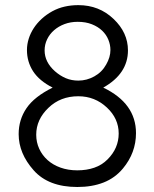

<svg xmlns="http://www.w3.org/2000/svg" viewBox="-20 -730 601 748"><path d="M509.8 -211.4Q509.8 -134.8 459 -73.7Q428.2 -36.6 383.5 -19Q338.9 -1.5 281.2 -1.5Q168.9 -1.5 111.3 -66.4Q52.7 -132.3 52.7 -207.5Q52.7 -263.7 83.3 -308.6Q113.8 -353.5 185.1 -388.7Q133.3 -415 109.1 -452.1Q85 -489.3 85 -535.2Q85 -557.1 91.8 -578.9Q98.6 -600.6 111.3 -620.1Q124 -639.6 142.3 -656.5Q160.6 -673.3 183.6 -686Q207 -698.7 232.2 -704.3Q257.3 -710 285.2 -710Q366.2 -710 422.4 -656.2Q478.5 -603 478.5 -533.7Q478.5 -442.9 382.3 -388.7Q509.8 -327.6 509.8 -211.4ZM410.2 -535.2Q410.2 -555.7 402.1 -575.4Q394 -595.2 377.9 -610.6Q361.8 -626 337.9 -635.5Q314 -645 282.7 -645Q254.9 -645 231.4 -636.2Q208 -627.4 190.7 -612.3Q173.3 -597.2 163.6 -576.9Q153.8 -556.6 153.8 -533.7Q153.8 -488.3 193.8 -452.6Q214.4 -434.6 236.6 -425.3Q258.8 -416 285.2 -416Q317.9 -416 347.4 -432.4Q377 -448.7 393.6 -478.5Q410.2 -507.3 410.2 -535.2ZM442.4 -210Q442.4 -268.1 396.5 -311Q349.6 -355 285.2 -355Q215.3 -355 168.9 -310.1Q121.1 -264.6 121.1 -205.1Q121.1 -175.8 132.8 -150.4Q144.5 -125 165.5 -106.2Q186.5 -87.4 216.1 -76.9Q245.6 -66.4 281.2 -66.4Q317.9 -66.4 347.4 -76.7Q377 -86.9 398.9 -108.9Q442.4 -152.3 442.4 -210Z"/></svg>

Font: Kawthoolei
Style: Regular
Weight: 400
Designer: Moe Zed
Foundry: Moe Zed
Version: Version 1.000;July 10, 2024;FontCreator 14.0.0.2901 32-bit